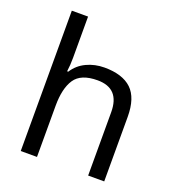

<svg xmlns="http://www.w3.org/2000/svg" viewBox="-137 -868 892 977"><g transform="rotate(20 309.0 -380.0)"><path d="M173 -537Q173 -497 168 -462H174Q200 -503 244.5 -524Q289 -545 341 -545Q439 -545 488 -498.5Q537 -452 537 -349V0H450V-343Q450 -472 330 -472Q240 -472 206.5 -421.5Q173 -371 173 -277V0H85V-760H173Z"/></g></svg>

Font: Noto Sans Lepcha
Style: Regular
Weight: 400
Designer: Monotype Design Team
Foundry: Monotype Imaging Inc.
Version: Version 2.006; ttfautohint (v1.8.4.7-5d5b)